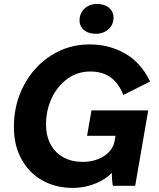

<svg xmlns="http://www.w3.org/2000/svg" viewBox="-20 -934 798 965"><path d="M49.8 -296.2Q49.8 -410.8 100.4 -505.9Q151 -601 237.9 -655.9Q324.8 -710.8 430 -710.8Q528 -710.8 608.3 -665.3Q688.6 -619.8 734.4 -524.2L599.6 -456.6Q577.4 -514.8 536.5 -544.7Q495.6 -574.6 434 -574.6Q369 -574.6 318.2 -537.4Q267.4 -500.2 239.4 -439.4Q211.4 -378.6 211.4 -309.4Q211.4 -252 233.9 -209.3Q256.4 -166.6 298.2 -143.5Q340 -120.4 396.2 -120.4Q438.4 -120.4 472.8 -134.1Q507.2 -147.8 528.9 -171.4Q550.6 -195 555.6 -223.4L566.8 -284.4L593.6 -251.4H417.6L439.6 -379H725L659.4 0H547.4Q540.8 -32.4 542.4 -89.8L554 -80Q524.4 -39.6 466.7 -14.6Q409 10.4 344.8 10.4Q260.8 10.4 194 -26.6Q127.2 -63.6 88.5 -133.1Q49.8 -202.6 49.8 -296.2ZM380.4 -842.6Q385.2 -876.4 411.6 -896.4Q438 -916.4 475.6 -914Q512.6 -911.6 533.4 -889.6Q554.2 -867.6 550 -835.4Q545.8 -801 518.2 -781.3Q490.6 -761.6 452.4 -764.6Q416 -767 396.1 -788.7Q376.2 -810.4 380.4 -842.6Z"/></svg>

Font: Fixel Italic Variable Display Thin
Style: Italic
Weight: 100
Italic angle: -10°
Designer: AlfaBravo + MacPaw
Foundry: Kyrylo Tkachov, Marchela Mozhyna, Serhii Makarenko, Maria Weinstein, Zakhar Kryvoshyya
Version: Version 1.210;Glyphs 3.2 (3217)